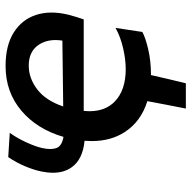

<svg xmlns="http://www.w3.org/2000/svg" viewBox="-19 -533 686 688"><g transform="rotate(-90 324.0 -189.0)"><path d="M279 134Q285.5 99.5 292.5 65Q299 30 305.5 -4Q232 -27 194.5 -85.5Q162.5 -135 162.5 -203Q162.5 -216 163.5 -229Q96 -235.5 68 -276Q49 -303 49 -342Q49 -361.5 53.5 -383.5Q59 -410.5 71.8 -441.2Q84.5 -472 105 -502.5L192 -497Q173.5 -471.5 158 -437.8Q142.5 -404 137.5 -380.5Q134 -365 134 -352Q134 -339.5 137.5 -330Q144 -310.5 177.5 -304.5Q205 -399.5 271.8 -455.8Q338.5 -512 431.5 -512Q505 -512 551.5 -482.8Q598 -453.5 614.5 -403Q623 -377 623 -347Q623 -319 615.5 -288Q608 -259 598.5 -232H270.5Q269.5 -221.5 269.5 -211.5Q269.5 -154 304.5 -120.5Q345 -81.5 420 -81.5Q455 -81.5 495.2 -90.8Q535.5 -100 568 -118L553.5 -22Q534 -11 491.8 -1Q449.5 9 399 9Q391.5 40.5 384.5 72Q377 103 369.5 134ZM433 -429Q388 -429 348 -398.8Q308 -368.5 286.5 -305.5L522.5 -308.5Q524.5 -321.5 524.5 -333Q524.5 -368 507 -394Q483 -429 433 -429Z"/></g></svg>

Font: Heraclito Medium
Style: Italic
Weight: 500
Italic angle: -12°
Designer: Kostas Bartsokas (font) & Cristiano Sobral (main changes)
Foundry: Kostas Bartsokas (font) & Cristiano Sobral (main changes)
Version: Version 1.00;July 8, 2020;FontCreator 13.0.0.2655 64-bit